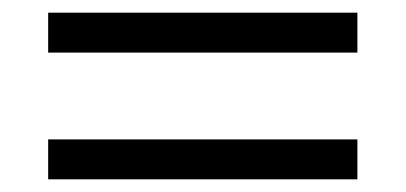

<svg xmlns="http://www.w3.org/2000/svg" viewBox="-20 -436 640 303"><path d="M544 -416V-353H56V-416ZM544 -216V-153H56V-216Z"/></svg>

Font: wassup Sans
Style: Regular
Weight: 400
Version: Version 2.001